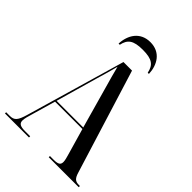

<svg xmlns="http://www.w3.org/2000/svg" viewBox="-259 -1026 1141 1141"><g transform="rotate(45 311.0 -455.5)"><path d="M186 -771H196C207 -824 234 -847 314 -847C393 -847 420 -825 431 -771H441C438 -845 399 -911 314 -911C229 -911 189 -845 186 -771ZM2 0H204V-10H161C121 -10 105 -19 105 -44C105 -60 112 -85 120 -111L163 -260H393L440 -97C446 -76 452 -56 452 -42C452 -20 441 -10 402 -10H370V0H622V-10H614C583 -10 570 -21 558 -62L356 -714H284L102 -88C84 -26 70 -10 32 -10H2ZM166 -270 242 -537C258 -591 266 -618 279 -669C288 -633 300 -589 322 -512L390 -270Z"/></g></svg>

Font: Noto Serif Display Condensed Medium
Style: Regular
Weight: 500
Width: 3
Designer: Monotype Design Team
Foundry: Monotype Imaging Inc.
Version: Version 2.009